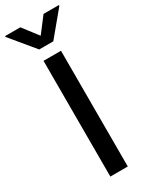

<svg xmlns="http://www.w3.org/2000/svg" viewBox="-276 -997 822 1045"><g transform="rotate(-30 135.0 -474.5)"><path d="M79.9 0V-727.3H189.6V0ZM-34.1 -948.5H61.8L134.9 -853.3L207.7 -948.5H304V-943.2L179 -792.6H90.6L-34.1 -943.2Z"/></g></svg>

Font: Inter P Medium
Style: Regular
Weight: 500
Designer: Rasmus Andersson
Foundry: rsms
Version: Version 3.018;git-588b23468